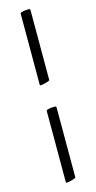

<svg xmlns="http://www.w3.org/2000/svg" viewBox="-135 -799 480 958"><g transform="rotate(-15 104.5 -320.5)"><path d="M131 -396Q131 -393 124 -390.5Q117 -388 108.5 -385.5Q100 -383 92.5 -382Q85 -381 84 -381Q79 -381 79 -383.5Q79 -386 79 -389V-750Q79 -752 79 -753Q81 -757 84 -758Q97 -762 109 -762.5Q121 -763 123 -763Q130 -763 130 -760Q131 -759 131 -757ZM79 -247Q79 -249 79 -250Q81 -254 84 -255Q97 -259 109 -259.5Q121 -260 123 -260Q130 -260 130 -257Q131 -256 131 -254V107Q131 110 124 112.5Q117 115 108.5 117.5Q100 120 92.5 121Q85 122 84 122Q79 122 79 119.5Q79 117 79 114Z"/></g></svg>

Font: Vermiglione SemiBold
Style: Regular
Weight: 600
Version: Version 1.000